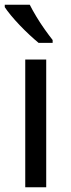

<svg xmlns="http://www.w3.org/2000/svg" viewBox="-21 -786 299 806"><path d="M173 0H85V-536H173ZM104 -766Q115 -744 131.5 -716.5Q148 -689 166.5 -663Q185 -637 200 -618V-606H141Q124 -620 103 -639.5Q82 -659 61.5 -680.5Q41 -702 24.5 -722Q8 -742 -1 -756V-766Z"/></svg>

Font: Noto Sans Lao Looped
Style: Regular
Weight: 400
Designer: Mark Frömberg, Ben Mitchell
Foundry: The Fontpad Ltd
Version: Version 1.001